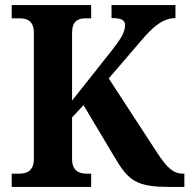

<svg xmlns="http://www.w3.org/2000/svg" viewBox="-20 -734 744 754"><path d="M26 0H338V-52H321C288 -52 263 -65 263 -110V-273L308 -321L431 -115C484 -25 516 0 644 0H704V-52H699C660 -52 635 -76 596 -136L407 -426L535 -575C579 -627 619 -663 669 -663V-714H418V-663C456 -663 471 -656 471 -635C471 -607 454 -580 416 -532L263 -339V-604C263 -649 284 -662 315 -662H338V-714H26V-662H59C89 -662 113 -649 113 -606V-110C113 -64 87 -52 55 -52H26Z"/></svg>

Font: Noto Serif Myanmar SemiCondensed
Style: Bold
Weight: 700
Width: 4
Designer: Ben Mitchell and the Monotype Design Team
Foundry: Monotype Imaging Inc.
Version: Version 2.106